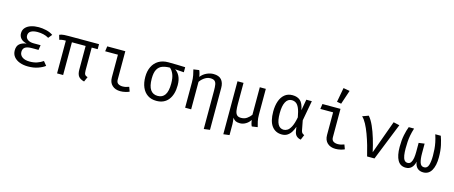

<svg xmlns="http://www.w3.org/2000/svg" viewBox="-55 -1631 6264 2652"><g transform="rotate(15 3077.0 -305.0)"><path d="M401 -247.2H308.7Q239.5 -247.2 209.2 -225.9Q179 -204.6 179 -159.5Q179 -114.4 217.2 -86.9Q255.4 -59.5 323.6 -59.5Q382.6 -59.5 429.2 -75.6Q475.9 -91.8 513.3 -118.5L560 -61Q521 -31.3 459 -9.7Q396.9 11.8 318.5 11.8Q251.8 11.8 199.2 -7.7Q146.7 -27.2 115.9 -64.6Q85.1 -102.1 85.1 -156.4Q85.1 -217.9 120.3 -249Q155.4 -280 220.5 -289.2Q164.1 -301 135.6 -332.3Q107.2 -363.6 107.2 -407.7Q107.2 -455.4 136.4 -487.4Q165.6 -519.5 215.1 -535.4Q264.6 -551.3 324.1 -551.3Q375.4 -551.3 431.8 -538.5Q488.2 -525.6 529.7 -496.4L486.2 -442.6Q451.3 -464.1 409.7 -473.3Q368.2 -482.6 327.7 -482.6Q265.6 -482.6 231 -462.1Q196.4 -441.5 196.4 -398.5Q196.4 -361.5 227.9 -339.5Q259.5 -317.4 314.4 -317.4H411.8Z M1187.7 -540V-468.2H1102.1V-140Q1102.1 -99.5 1113.6 -82.3Q1125.1 -65.1 1152.8 -59L1121.5 11.8Q1063.1 -3.1 1039.2 -35.1Q1015.4 -67.2 1015.4 -129.7V-468.2H819V0H732.3V-468.2Q708.2 -467.7 694.4 -466.9Q680.5 -466.2 669 -463.6Q657.4 -461 641.5 -455.9L622.1 -522.1Q635.9 -528.7 651 -532.6Q666.2 -536.4 690.3 -538.2Q714.4 -540 755.4 -540Z M1477.4 -467.2H1294.9L1305.1 -540H1563.6V-133.3Q1563.6 -93.3 1588.5 -76.7Q1613.3 -60 1652.8 -60Q1674.4 -60 1697.7 -65.1Q1721 -70.3 1743.1 -79L1766.2 -15.9Q1748.2 -6.2 1711.5 2.8Q1674.9 11.8 1637.9 11.8Q1565.1 11.8 1521.3 -29Q1477.4 -69.7 1477.4 -143.1Z M2177.9 -546.2Q2236.4 -546.2 2302.8 -544.4Q2369.2 -542.6 2419.5 -540.5V-468.2L2292.3 -476.9Q2331.3 -453.8 2357.7 -402.6Q2384.1 -351.3 2384.1 -272.3Q2384.1 -141 2324.4 -64.6Q2264.6 11.8 2153.8 11.8Q2079.5 11.8 2027.7 -23.1Q1975.9 -57.9 1948.7 -121.3Q1921.5 -184.6 1921.5 -269.7Q1921.5 -352.8 1951.8 -415.1Q1982.1 -477.4 2039.2 -511.8Q2096.4 -546.2 2177.9 -546.2ZM2013.8 -269.7Q2013.8 -162.6 2049.5 -110.8Q2085.1 -59 2153.8 -59Q2222.1 -59 2256.9 -110.8Q2291.8 -162.6 2291.8 -270.8Q2291.8 -353.8 2271 -403.6Q2250.3 -453.3 2218.5 -480Q2158.5 -480 2112.3 -463.8Q2066.2 -447.7 2040 -402.3Q2013.8 -356.9 2013.8 -269.7Z M2822.6 -551.3Q2901.5 -551.3 2937.9 -509.2Q2974.4 -467.2 2974.4 -392.3V206.7L2888.2 217.4V-328.7Q2888.2 -384.1 2882.3 -417.9Q2876.4 -451.8 2856.4 -467.7Q2836.4 -483.6 2794.4 -483.6Q2764.1 -483.6 2736.4 -469.7Q2708.7 -455.9 2686.4 -435.4Q2664.1 -414.9 2649.7 -393.3V0H2563.6V-363.1Q2563.6 -417.4 2554.6 -462.6Q2545.6 -507.7 2536.4 -541L2616.9 -552.3Q2624.6 -538.5 2632.3 -509.7Q2640 -481 2641.5 -461.5Q2676.4 -505.6 2725.6 -528.5Q2774.9 -551.3 2822.6 -551.3Z M3572.8 -540V-171.8Q3572.8 -119 3582.3 -74.9Q3591.8 -30.8 3601.5 0L3520 11.8Q3511.8 -1.5 3504.6 -28.5Q3497.4 -55.4 3495.4 -74.9Q3471.3 -35.4 3431.3 -11.8Q3391.3 11.8 3350.8 11.8Q3309.7 11.8 3286.9 0.5Q3264.1 -10.8 3244.6 -39.5Q3248.2 -11.8 3251 10.8Q3253.8 33.3 3253.8 49.7V206.7L3167.7 217.4V-540H3253.8V-237.4Q3253.8 -183.1 3259.5 -144.4Q3265.1 -105.6 3284.4 -84.9Q3303.6 -64.1 3344.6 -64.1Q3393.3 -64.1 3428.5 -89Q3463.6 -113.8 3486.7 -146.2V-540Z M3953.8 -551.3Q4022.6 -551.3 4064.6 -514.6Q4106.7 -477.9 4123.6 -382.1L4151.8 -540H4230.8L4177.9 -252.3L4204.6 -112.3Q4209.2 -90.8 4219.7 -79.2Q4230.3 -67.7 4250.3 -60L4220 12.8Q4181.5 6.7 4156.9 -16.7Q4132.3 -40 4125.6 -84.6L4116.4 -142.6Q4102.6 -101 4080.8 -65.9Q4059 -30.8 4026.4 -9.5Q3993.8 11.8 3948.2 11.8Q3856.4 11.8 3804.4 -56.9Q3752.3 -125.6 3752.3 -265.1Q3752.3 -348.7 3774.9 -413.3Q3797.4 -477.9 3842.1 -514.6Q3886.7 -551.3 3953.8 -551.3ZM3960.5 -482.1Q3905.1 -482.1 3875.1 -426.4Q3845.1 -370.8 3845.1 -265.1Q3845.1 -158.5 3873.3 -108.2Q3901.5 -57.9 3956.4 -57.9Q3981.5 -57.9 4008.5 -74.1Q4035.4 -90.3 4059.7 -136.7Q4084.1 -183.1 4101.5 -273.8Q4087.2 -356.9 4067.4 -402.1Q4047.7 -447.2 4021 -464.6Q3994.4 -482.1 3960.5 -482.1Z M4554.4 -467.2H4371.8L4382.1 -540H4640.5V-133.3Q4640.5 -93.3 4665.4 -76.7Q4690.3 -60 4729.7 -60Q4751.3 -60 4774.6 -65.1Q4797.9 -70.3 4820 -79L4843.1 -15.9Q4825.1 -6.2 4788.5 2.8Q4751.8 11.8 4714.9 11.8Q4642.1 11.8 4598.2 -29Q4554.4 -69.7 4554.4 -143.1ZM4606.7 -828.2 4697.9 -811.8 4630.8 -611.3 4568.7 -622.1Z M5165.6 0Q5148.7 -72.3 5125.9 -151Q5103.1 -229.7 5075.9 -303.1Q5048.7 -376.4 5018.2 -433.1Q4987.7 -489.7 4955.4 -518.5L5042.6 -550.3Q5082.6 -504.6 5115.9 -430Q5149.2 -355.4 5176.7 -264.1Q5204.1 -172.8 5225.1 -76.4L5397.4 -551.3L5484.1 -531.8L5271.3 0Z M6074.9 -540Q6093.8 -488.7 6110.3 -414.9Q6126.7 -341 6126.7 -244.6Q6126.7 -125.6 6087.2 -56.9Q6047.7 11.8 5969.7 11.8Q5916.9 11.8 5884.9 -18.2Q5852.8 -48.2 5845.1 -107.7Q5833.3 -50.8 5801.5 -19.5Q5769.7 11.8 5719.5 11.8Q5641 11.8 5603.3 -54.6Q5565.6 -121 5565.6 -244.6Q5565.6 -341 5581 -415.1Q5596.4 -489.2 5616.4 -540H5692.8Q5674.4 -481.5 5665.4 -433.1Q5656.4 -384.6 5653.6 -339Q5650.8 -293.3 5650.8 -244.6Q5650.8 -190.3 5657.2 -148.2Q5663.6 -106.2 5680.5 -82.6Q5697.4 -59 5728.7 -59Q5759 -59 5775.6 -84.1Q5792.3 -109.2 5798.5 -149.7Q5804.6 -190.3 5804.6 -236.4V-365.6L5887.2 -376.9V-235.9Q5887.2 -157.9 5902.6 -108.5Q5917.9 -59 5963.6 -59Q6009.7 -59 6025.6 -111Q6041.5 -163.1 6041.5 -244.6Q6041.5 -293.3 6037.9 -339Q6034.4 -384.6 6024.6 -433.1Q6014.9 -481.5 5995.9 -540Z"/></g></svg>

Font: FiraCode Nerd Font
Style: Regular
Weight: 400
Designer: Carrois Corporate, Edenspiekermann AG, Nikita Prokopov
Foundry: Carrois Corporate, Edenspiekermann AG, Nikita Prokopov
Version: Version 6.002;Nerd Fonts 2.2.2